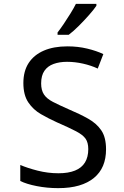

<svg xmlns="http://www.w3.org/2000/svg" viewBox="-20 -964 640 994"><path d="M281 10Q224 10 170.5 -0.5Q117 -11 85 -27V-110Q122 -94 175 -80.5Q228 -67 283 -67Q334 -67 368.5 -81Q403 -95 420 -123Q437 -151 437 -192Q437 -226 423 -246Q409 -266 373.5 -284.5Q338 -303 274 -331Q232 -350 192 -373Q152 -396 126.5 -434Q101 -472 101 -534Q101 -596 128.5 -638Q156 -680 207 -702Q258 -724 329 -724Q383 -724 431 -712.5Q479 -701 515 -684L486 -609Q452 -625 410 -634.5Q368 -644 327 -644Q288 -644 257.5 -633Q227 -622 210 -597.5Q193 -573 193 -532Q193 -497 207.5 -475Q222 -453 254 -436.5Q286 -420 336 -398Q393 -374 436.5 -349.5Q480 -325 504.5 -289Q529 -253 529 -191Q529 -143 513.5 -106Q498 -69 466.5 -43Q435 -17 389 -3.5Q343 10 281 10ZM278 -796Q293 -815 310.5 -841Q328 -867 345 -894.5Q362 -922 373 -944H479V-934Q467 -916 442 -887.5Q417 -859 388.5 -830.5Q360 -802 336 -784H278Z"/></svg>

Font: Noto Sans Mono
Style: Regular
Weight: 400
Designer: Monotype Design Team
Foundry: Monotype Imaging Inc.
Version: Version 2.014